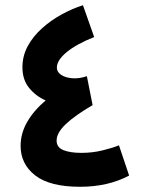

<svg xmlns="http://www.w3.org/2000/svg" viewBox="-20 -710 574 736"><path d="M436 -153 475 -37Q394 6 287 6Q171 6 115 -37.5Q59 -81 59 -151Q59 -199 84.5 -243Q110 -287 155 -325Q118 -341 92 -372.5Q66 -404 66 -452Q66 -496 86.5 -533.5Q107 -571 141 -601.5Q175 -632 216 -654.5Q257 -677 298 -690L341 -568Q273 -541 235.5 -510Q198 -479 198 -451Q198 -434 214.5 -423Q231 -412 257.5 -410Q284 -408 313 -418L335 -307Q268 -268 232.5 -234.5Q197 -201 197 -171Q197 -145 223 -134.5Q249 -124 292 -124Q334 -124 373 -133.5Q412 -143 436 -153Z"/></svg>

Font: Noto Sans Arabic SemCond
Style: Bold
Weight: 700
Width: 4
Designer: Monotype Design Team, Nadine Chahine, Nizar Qandah and Khaled Hosny
Foundry: Monotype Imaging Inc.
Version: Version 2.012; ttfautohint (v1.8.4.7-5d5b)